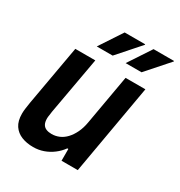

<svg xmlns="http://www.w3.org/2000/svg" viewBox="-173 -842 910 973"><g transform="rotate(30 281.5 -355.5)"><path d="M162 12Q124 12 94 0Q64 -12 46.5 -38Q29 -64 29 -107Q29 -122 31.5 -139.5Q34 -157 37 -176L99 -526H216L156 -191Q155 -179 153 -168.5Q151 -158 151 -149Q151 -128 158 -115.5Q165 -103 178.5 -97.5Q192 -92 210 -92Q233 -92 254 -101Q275 -110 292.5 -128.5Q310 -147 323 -174Q336 -201 342 -236L393 -526H509L417 0H322V-69H316Q299 -45 274.5 -26.5Q250 -8 221.5 2Q193 12 162 12ZM187 -591 274 -723H394V-720L280 -591ZM356 -591 443 -723H563V-720L449 -591Z"/></g></svg>

Font: Archivo SemiCondensed SemiBold
Style: Italic
Weight: 600
Width: 4
Italic angle: -10°
Designer: Hector Gatti
Foundry: Omnibus-Type
Version: Version 2.001